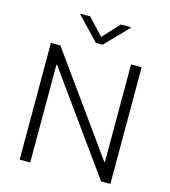

<svg xmlns="http://www.w3.org/2000/svg" viewBox="-134 -1051 1026 1157"><g transform="rotate(15 379.5 -472.0)"><path d="M663 -728H597V-119H593L156 -728H97V0H163V-610H167L605 0H663ZM224 -939 359 -798H400L537 -939V-944H475L380 -841L284 -944H224Z"/></g></svg>

Font: Wafeq Light
Style: Regular
Weight: 300
Designer: Rasmus Andersson & Azza Alameddine
Foundry: Google & TypeTogether
Version: Version 3.000;January 28, 2025;FontCreator 15.0.0.3014 64-bi